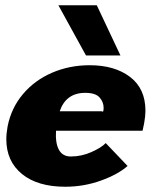

<svg xmlns="http://www.w3.org/2000/svg" viewBox="-20 -699 623 730"><path d="M4 -170Q4 -191 9 -219Q23 -289 67.5 -341.5Q112 -394 178 -422.5Q244 -451 321 -451Q416 -451 474.5 -406.5Q533 -362 533 -278Q533 -258 528 -230L522 -202H193Q190 -155 204 -129.5Q218 -104 249 -104Q290 -104 328 -121Q366 -138 382 -155L465 -68Q429 -36 364 -12.5Q299 11 228 11Q123 11 63.5 -37.5Q4 -86 4 -170ZM370 -276Q370 -273 371 -273Q372 -274 373 -278.5Q374 -283 374 -289Q374 -311 358.5 -328.5Q343 -346 304 -346Q231 -346 207 -276ZM202 -679H348L438 -488H307Z"/></svg>

Font: Teachers ExtraBold
Style: Italic
Weight: 800
Designer: Alfredo Marco Pradil & Chank Diesel
Version: Version 0.009